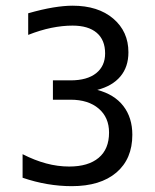

<svg xmlns="http://www.w3.org/2000/svg" viewBox="-20 -636 540 668"><path d="M318.4 -323.2Q377.9 -307.6 409.2 -267.1Q440.4 -226.6 440.4 -167Q440.4 -83 384.8 -35.6Q329.1 11.7 229.5 11.7Q187.5 11.7 144.5 4.4Q101.6 -2.9 58.6 -17.6V-99.6Q100.6 -78.1 140.6 -67.4Q180.7 -56.6 220.7 -56.6Q287.1 -56.6 323.2 -86.9Q359.4 -117.2 359.4 -174.8Q359.4 -227.5 323.2 -258.3Q287.1 -289.1 225.6 -289.1H164.1V-356.4H225.6Q283.2 -356.4 314.5 -381.3Q345.7 -406.2 345.7 -450.2Q345.7 -497.1 316.4 -522Q287.1 -546.9 232.4 -546.9Q197.3 -546.9 158.7 -539.1Q120.1 -531.2 78.1 -514.6V-589.8Q126 -603.5 164.6 -609.9Q203.1 -616.2 232.4 -616.2Q321.3 -616.2 374 -571.3Q426.8 -526.4 426.8 -454.1Q426.8 -403.3 398.9 -370.1Q371.1 -336.9 318.4 -323.2Z"/></svg>

Font: BabelStone Shapes
Style: Regular
Weight: 400
Designer: Andrew West
Foundry: BabelStone
Version: Version 15.0.0 September 13, 2022